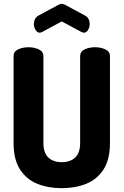

<svg xmlns="http://www.w3.org/2000/svg" viewBox="-20 -978 646 1004"><path d="M303 6Q232 6 175 -17Q118 -40 84.5 -92Q51 -144 51 -230V-684Q51 -709 75 -720Q99 -731 129 -731Q158 -731 182.5 -720Q207 -709 207 -684V-230Q207 -179 232.5 -154.5Q258 -130 303 -130Q348 -130 373.5 -154.5Q399 -179 399 -230V-684Q399 -709 423 -720Q447 -731 477 -731Q506 -731 530.5 -720Q555 -709 555 -684V-230Q555 -144 521.5 -92Q488 -40 431 -17Q374 6 303 6ZM188 -807Q175 -807 166 -821.5Q157 -836 157 -853Q157 -866 163 -878Q169 -890 182 -897L286 -953Q296 -958 303 -958Q310 -958 320 -953L424 -897Q438 -890 443.5 -878Q449 -866 449 -853Q449 -836 440.5 -821.5Q432 -807 418 -807Q416 -807 413 -808Q410 -809 407 -810L303 -866L199 -810Q196 -809 193 -808Q190 -807 188 -807Z"/></svg>

Font: Dosis ExtraBold
Style: Regular
Weight: 800
Designer: EdgarTolentino, PabloImpallari, IginoMarini
Foundry: EdgarTolentino, PabloImpallari, IginoMarini
Version: Version 3.001; ttfautohint (v1.8.2)